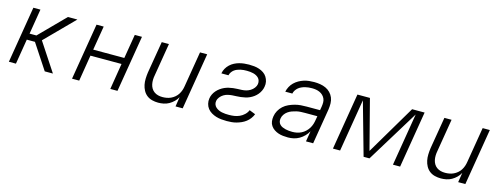

<svg xmlns="http://www.w3.org/2000/svg" viewBox="-19 -1113 4438 1706"><g transform="rotate(15 2200.0 -260.0)"><path d="M384 0 232 -231H157L119 0H54L140 -520H205L167 -289H230L458 -520H545L288 -260L459 0Z M635 0 721 -520H787L750 -298H1036L1073 -520H1139L1053 0H987L1026 -240H740L701 0Z M1429 8Q1400 8 1372.5 1Q1345 -6 1324 -22.5Q1303 -39 1290 -63Q1277 -87 1271.5 -114Q1266 -141 1267 -170Q1268 -199 1272 -228L1321 -520H1387L1337 -218Q1333 -198 1332.5 -177Q1332 -156 1336 -136.5Q1340 -117 1350 -100Q1360 -83 1376 -71.5Q1392 -60 1411.5 -55Q1431 -50 1452 -50Q1472 -50 1491.5 -53.5Q1511 -57 1529.5 -65.5Q1548 -74 1564.5 -88Q1581 -102 1592 -119.5Q1603 -137 1609.5 -156Q1616 -175 1619 -195L1673 -520H1739L1653 0H1587L1601 -89Q1589 -66 1569.5 -47Q1550 -28 1527 -15Q1504 -2 1478.5 3Q1453 8 1429 8Z M2059 8Q2034 8 2009 5.5Q1984 3 1961 -4Q1938 -11 1917 -23.5Q1896 -36 1881.5 -54.5Q1867 -73 1861 -97.5Q1855 -122 1859 -147Q1862 -167 1871 -185.5Q1880 -204 1894 -220Q1908 -236 1925.5 -248.5Q1943 -261 1962 -269.5Q1981 -278 2000.5 -282.5Q2020 -287 2039.5 -289.5Q2059 -292 2078.5 -292.5Q2098 -293 2118 -294Q2138 -295 2157.5 -300Q2177 -305 2195 -316Q2213 -327 2226.5 -344.5Q2240 -362 2243 -381Q2245 -397 2241 -411.5Q2237 -426 2227.5 -436Q2218 -446 2205 -453Q2192 -460 2177.5 -463.5Q2163 -467 2148.5 -468.5Q2134 -470 2118 -470Q2104 -470 2089 -469Q2074 -468 2059.5 -464.5Q2045 -461 2030.5 -455.5Q2016 -450 2003.5 -440.5Q1991 -431 1982 -417.5Q1973 -404 1970 -390V-389H1905V-391Q1909 -414 1921 -435Q1933 -456 1950.5 -472.5Q1968 -489 1989.5 -500Q2011 -511 2033 -517Q2055 -523 2077.5 -525.5Q2100 -528 2122 -528Q2147 -528 2170.5 -525.5Q2194 -523 2216.5 -515.5Q2239 -508 2258 -495Q2277 -482 2289 -463Q2301 -444 2306 -421Q2311 -398 2306 -373Q2303 -354 2294 -335Q2285 -316 2271.5 -300Q2258 -284 2241 -271.5Q2224 -259 2205 -250.5Q2186 -242 2166 -237.5Q2146 -233 2126 -230.5Q2106 -228 2086.5 -227.5Q2067 -227 2048 -225.5Q2029 -224 2009 -219.5Q1989 -215 1971 -204Q1953 -193 1939.5 -176Q1926 -159 1923 -139Q1920 -122 1926 -107Q1932 -92 1943.5 -82Q1955 -72 1969 -65.5Q1983 -59 1999 -55.5Q2015 -52 2031.5 -51Q2048 -50 2065 -50Q2089 -50 2113 -53.5Q2137 -57 2160.5 -67.5Q2184 -78 2203.5 -96.5Q2223 -115 2232 -138L2288 -116Q2280 -95 2265.5 -75.5Q2251 -56 2232 -41.5Q2213 -27 2191.5 -17.5Q2170 -8 2148 -2Q2126 4 2103.5 6Q2081 8 2059 8Z M2623 8Q2600 8 2577 5.5Q2554 3 2533.5 -4Q2513 -11 2495 -23Q2477 -35 2464.5 -53Q2452 -71 2449 -93.5Q2446 -116 2450 -140Q2454 -167 2468 -192.5Q2482 -218 2503.5 -237.5Q2525 -257 2551.5 -269Q2578 -281 2605.5 -288.5Q2633 -296 2660 -298Q2687 -300 2714 -300H2836L2842 -335Q2845 -354 2845 -373Q2845 -392 2837.5 -408.5Q2830 -425 2817.5 -437Q2805 -449 2789 -456.5Q2773 -464 2755 -467Q2737 -470 2718 -470Q2702 -470 2686 -468.5Q2670 -467 2654.5 -463Q2639 -459 2623 -452Q2607 -445 2594.5 -434.5Q2582 -424 2572.5 -409.5Q2563 -395 2560 -379H2495Q2500 -403 2512 -425.5Q2524 -448 2542 -465.5Q2560 -483 2582 -495.5Q2604 -508 2627.5 -515.5Q2651 -523 2674.5 -525.5Q2698 -528 2722 -528Q2750 -528 2777.5 -523.5Q2805 -519 2829 -508Q2853 -497 2871.5 -478Q2890 -459 2900 -434.5Q2910 -410 2910.5 -382Q2911 -354 2907 -326L2853 0H2787L2803 -97Q2790 -73 2770 -52.5Q2750 -32 2726 -18Q2702 -4 2675.5 2Q2649 8 2623 8ZM2647 -50Q2667 -50 2688 -54Q2709 -58 2729 -68Q2749 -78 2765.5 -93.5Q2782 -109 2793.5 -127.5Q2805 -146 2811.5 -166.5Q2818 -187 2821 -208L2827 -242H2714Q2695 -242 2675 -241Q2655 -240 2635.5 -235.5Q2616 -231 2596.5 -224Q2577 -217 2560 -205Q2543 -193 2531 -175.5Q2519 -158 2516 -138Q2513 -122 2517 -107.5Q2521 -93 2531.5 -82.5Q2542 -72 2556 -66Q2570 -60 2584.5 -56.5Q2599 -53 2615 -51.5Q2631 -50 2647 -50Z M3371 0H3317L3181 -483L3101 0H3035L3121 -520H3236L3354 -64L3624 -520H3739L3653 0H3587L3667 -483Z M4029 8Q4000 8 3972.5 1Q3945 -6 3924 -22.5Q3903 -39 3890 -63Q3877 -87 3871.5 -114Q3866 -141 3867 -170Q3868 -199 3872 -228L3921 -520H3987L3937 -218Q3933 -198 3932.5 -177Q3932 -156 3936 -136.5Q3940 -117 3950 -100Q3960 -83 3976 -71.5Q3992 -60 4011.5 -55Q4031 -50 4052 -50Q4072 -50 4091.5 -53.5Q4111 -57 4129.5 -65.5Q4148 -74 4164.5 -88Q4181 -102 4192 -119.5Q4203 -137 4209.5 -156Q4216 -175 4219 -195L4273 -520H4339L4253 0H4187L4201 -89Q4189 -66 4169.5 -47Q4150 -28 4127 -15Q4104 -2 4078.5 3Q4053 8 4029 8Z"/></g></svg>

Font: Iosevka Aile Light
Style: Italic
Weight: 300
Italic angle: -9°
Designer: Belleve Invis
Foundry: Belleve Invis
Version: Version 31.1.0; ttfautohint (v1.8.4)